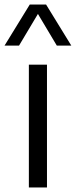

<svg xmlns="http://www.w3.org/2000/svg" viewBox="-52 -828 335 848"><path d="M75.5 0V-542.5H155.5V0ZM-32 -626.5 79.5 -808H151.5L263 -626.5H199L115.5 -766.5L32 -626.5Z"/></svg>

Font: Encode Sans
Style: Regular
Weight: 400
Designer: Multiple Designers
Foundry: Impallari Type
Version: Version 3.002; ttfautohint (v1.8.3) -l 8 -r 50 -G 200 -x 14 